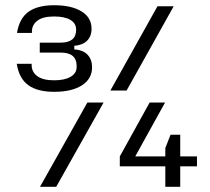

<svg xmlns="http://www.w3.org/2000/svg" viewBox="-20 -714 801 734"><path d="M187 -363Q123 -363 88 -388.5Q53 -414 44 -470H101V-465Q101 -439 122.5 -423Q144 -407 187 -407Q227 -407 250 -420.5Q273 -434 273 -458V-462Q273 -513 212 -513H132V-551H212Q271 -551 271 -600V-601Q271 -625 249 -638Q227 -651 187 -651Q144 -651 123 -635Q102 -619 102 -593V-588H45Q54 -644 89 -669Q124 -694 187 -694Q253 -694 291.5 -670.5Q330 -647 330 -604Q330 -575 312.5 -558Q295 -541 264 -539V-525Q298 -523 315 -504.5Q332 -486 332 -457Q332 -413 293.5 -388Q255 -363 187 -363ZM133 0 314 -322H376L195 0ZM402 -368 582 -690H644L464 -368ZM438 -78V-116L552 -322H611L497 -116H733V-78ZM612 0V-148L632 -199H669V0Z"/></svg>

Font: Mozilla Headline ExtraLight
Style: Regular
Weight: 200
Designer: Studio DRAMA
Foundry: Studio DRAMA
Version: Version 1.000